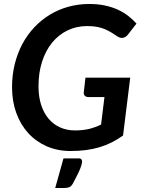

<svg xmlns="http://www.w3.org/2000/svg" viewBox="-20 -751 718 965"><path d="M357 -95.5C329.3 -95.5 304.2 -100.6 281.8 -110.8C259.2 -120.9 240 -135.5 224 -154.5C208 -173.5 195.6 -196.7 186.8 -224C177.9 -251.3 173.5 -282.3 173.5 -317C173.5 -362.7 179.5 -404.1 191.5 -441.2C203.5 -478.4 220.3 -510.2 242 -536.8C263.7 -563.2 289.5 -583.8 319.5 -598.2C349.5 -612.8 382.5 -620 418.5 -620C438.2 -620 455.3 -618.5 470 -615.5C484.7 -612.5 497.8 -608.5 509.2 -603.5C520.8 -598.5 531.3 -592.9 541 -586.8C550.7 -580.6 560.3 -574.3 570 -568C580 -561.3 589.8 -559.1 599.5 -561.2C609.2 -563.4 617.3 -569.2 624 -578.5L666 -632.5C654 -645.8 640.3 -658.5 625 -670.5C609.7 -682.5 592.3 -693 573 -702C553.7 -711 532.1 -718.1 508.2 -723.2C484.4 -728.4 457.8 -731 428.5 -731C391.8 -731 356.8 -726.3 323.2 -717C289.8 -707.7 258.7 -694.2 230 -676.8C201.3 -659.2 175.3 -638.1 152 -613.2C128.7 -588.4 108.8 -560.5 92.2 -529.5C75.8 -498.5 63 -464.8 54 -428.2C45 -391.8 40.5 -353.2 40.5 -312.5C40.5 -266.2 47.5 -223.4 61.5 -184.2C75.5 -145.1 95.4 -111.3 121.2 -82.8C147.1 -54.2 178.1 -32 214.2 -16C250.4 0 290.7 8 335 8C389.3 8 437.7 1.7 480 -11C522.3 -23.7 561.8 -43.3 598.5 -70L634.5 -360.5H409.5L401 -286.5C400.3 -279.8 402.1 -274.2 406.2 -269.8C410.4 -265.2 416.7 -263 425 -263H505L488 -125C469 -115.7 449.2 -108.4 428.5 -103.2C407.8 -98.1 384 -95.5 357 -95.5ZM374.5 45H299L257.5 194H301C311.7 194 320.5 192.7 327.5 190C334.5 187.3 340.7 181.3 346 172C355.3 154.7 363.1 139.8 369.2 127.2C375.4 114.8 380.2 104.2 383.5 95.5C386.8 86.8 389.2 79.7 390.5 74C391.8 68.3 392.5 63.7 392.5 60C392.5 56.7 391.4 53.3 389.2 50C387.1 46.7 382.2 45 374.5 45Z"/></svg>

Font: Lato
Style: Bold Italic
Weight: 700
Italic angle: -7°
Designer: Lukasz Dziedzic
Foundry: tyPoland Lukasz Dziedzic
Version: Version 2.007; 2014-02-27